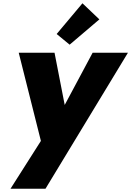

<svg xmlns="http://www.w3.org/2000/svg" viewBox="-20 -882 799 1169"><path d="M759 -561 257 267H44L229 -24L94 -561H312L374 -243L544 -561ZM404 -610 325 -675 482 -862 585 -764Z"/></svg>

Font: Fz Poppins ExtBd
Style: Italic
Weight: 800
Italic angle: -10°
Designer: Ninad Kale (Devanagari), Jonny Pinhorn (Latin)
Foundry: Indian Type Foundry
Version: Vit hóa bi Vntype.Com & FontZin.Com